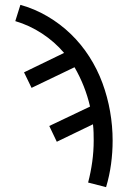

<svg xmlns="http://www.w3.org/2000/svg" viewBox="-20 -548 540 791"><path d="M417 223 343 204Q354 162 360 118.5Q366 75 366 31Q366 14 365.5 -2.5Q365 -19 363 -36L214 36L183 -29L351 -109Q341 -152 325 -192.5Q309 -233 287 -271L110 -186L79 -250L244 -330Q205 -376 153 -410Q101 -444 43 -461L64 -528Q122 -512 175 -481Q228 -450 271.5 -408Q315 -366 348 -314.5Q381 -263 402 -206Q423 -149 433.5 -89Q444 -29 444 31Q444 80 437.5 128Q431 176 417 223Z"/></svg>

Font: Iosevka Curly
Style: Regular
Weight: 400
Monospace: yes
Designer: Belleve Invis
Foundry: Belleve Invis
Version: Version 22.1.2; ttfautohint (v1.8.4)